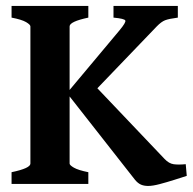

<svg xmlns="http://www.w3.org/2000/svg" viewBox="-20 -614 644 641"><path d="M573.7 -555.2Q543.9 -551.3 531.2 -546.4Q518.6 -541.5 503.4 -525.9L289.6 -303.2H203.6L379.4 -513.2Q400.9 -539.1 398.4 -545.4Q396 -551.8 358.9 -555.2V-594.2H573.7ZM603.5 -26.9Q585.4 -21 560.8 -13.2Q536.1 -5.4 512.9 0.7Q489.7 6.8 474.6 6.8Q460.9 6.8 450.7 2.4Q440.4 -2 430.7 -13.7L203.6 -303.2L285.6 -339.8L529.3 -83.5Q543.9 -67.9 560.1 -65.7Q576.2 -63.5 600.1 -65.9ZM18.6 0V-39.1Q81.5 -52.2 81.5 -67.9V-525.9Q81.5 -531.7 66.9 -540.3Q52.2 -548.8 18.6 -555.2V-594.2H274.9V-555.2Q212.4 -542 212.4 -525.9V-67.9Q212.4 -62.5 226.8 -54.2Q241.2 -45.9 274.9 -39.1V0Z"/></svg>

Font: Namdhinggo ExtraBold
Style: Regular
Weight: 800
Designer: Victor Gaultney
Foundry: SIL International
Version: Version 3.001